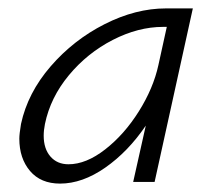

<svg xmlns="http://www.w3.org/2000/svg" viewBox="-20 -433 510 457"><path d="M439 -413 348 0H297L327 -134Q285 -72 230.5 -34Q176 4 123 4Q77 4 51.5 -26Q26 -56 26 -103Q26 -114 30 -138Q46 -212 100.5 -275Q155 -338 229 -375.5Q303 -413 375 -413ZM357 -278 377 -369H368Q309 -369 248.5 -338Q188 -307 144 -254Q100 -201 87 -138Q84 -123 84 -110Q84 -79 100 -60.5Q116 -42 143 -42Q185 -42 230.5 -77.5Q276 -113 310.5 -168Q345 -223 357 -278Z"/></svg>

Font: Ysabeau Semilight
Style: Italic
Weight: 300
Italic angle: -12°
Designer: Christian Thalmann (Catharsis Fonts)
Version: Version 0.003